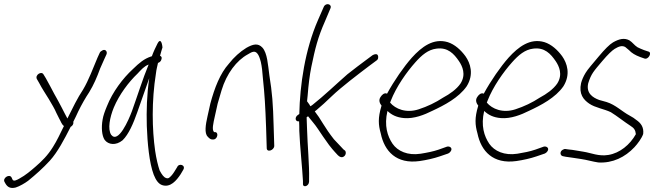

<svg xmlns="http://www.w3.org/2000/svg" viewBox="-25 -762 3213 943"><path d="M-3 131 2 140C11 155 24 166 52 159C71 153 97 138 113 126C151 95 185 65 220 27C258 -15 291 -78 322 -139C329 -143 333 -148 335 -155C336 -158 335 -161 335 -164C344 -181 351 -197 359 -214C376 -249 395 -282 413 -309C435 -345 451 -382 467 -426L487 -471L498 -495C504 -510 491 -523 477 -514C472 -511 467 -508 465 -503L454 -479C431 -425 411 -369 383 -322C356 -282 331 -230 306 -180C297 -196 289 -213 279 -232L262 -264C257 -275 249 -286 242 -300C229 -326 215 -350 200 -378L189 -396C179 -415 146 -394 156 -374L167 -355C182 -326 198 -303 215 -275L236 -239C242 -229 247 -218 252 -207C257 -197 262 -188 266 -179C275 -164 277 -152 289 -143C270 -105 256 -73 235 -40C209 2 181 29 150 56C127 76 100 99 72 114C60 121 41 132 36 119L32 110C22 90 -13 112 -3 131Z M479 -175C472 -136 475 -96 489 -75C507 -51 544 -46 577 -73C607 -102 630 -156 649 -210C669 -265 688 -323 708 -378C696 -296 694 -219 696 -143C699 -60 708 38 730 96C741 124 754 141 771 147C812 161 842 124 862 94L875 72C889 49 854 37 845 59L832 80C824 93 816 103 807 110C803 114 796 115 790 112C780 109 770 96 759 75C751 51 743 19 737 -21C722 -127 719 -265 741 -402C743 -421 748 -438 751 -453C758 -455 766 -461 768 -471C771 -480 768 -485 761 -488C766 -505 769 -518 773 -529C770 -559 761 -572 749 -549C743 -538 727 -504 721 -486C720 -485 719 -485 718 -485C682 -473 660 -454 627 -422C579 -378 528 -311 500 -240C490 -216 482 -194 479 -175ZM534 -234C561 -298 607 -359 650 -400C669 -420 683 -437 705 -445C676 -375 650 -291 623 -216C607 -173 556 -55 521 -100C503 -128 514 -185 534 -234Z M994 -190C985 -150 978 -108 995 -91C1003 -82 1010 -77 1017 -77H1024C1032 -77 1040 -85 1042 -95C1044 -105 1040 -113 1032 -113H1027C1014 -123 1023 -158 1030 -190L1044 -253C1050 -274 1056 -295 1063 -318C1088 -401 1137 -465 1192 -495C1212 -507 1226 -515 1239 -499C1246 -491 1251 -477 1256 -458C1261 -436 1264 -410 1266 -380C1275 -294 1278 -243 1282 -133L1285 -36C1284 -11 1321 -23 1322 -45L1319 -142C1316 -254 1312 -305 1298 -392C1291 -444 1288 -501 1264 -528C1242 -552 1217 -545 1185 -527C1154 -508 1124 -481 1099 -449C1056 -401 1029 -331 1008 -253Z M1537 -664C1473 -518 1448 -345 1445 -202L1439 -198C1421 -187 1424 -163 1444 -166C1445 -151 1445 -135 1445 -119C1448 -44 1460 68 1463 127V141C1462 161 1492 154 1493 130V116C1495 53 1485 -53 1483 -129L1481 -186C1483 -187 1486 -189 1488 -191C1503 -171 1520 -154 1537 -128C1552 -105 1570 -79 1591 -50C1613 -21 1630 -5 1634 0C1640 6 1654 17 1667 4C1675 -4 1675 -16 1670 -22L1662 -28C1658 -33 1642 -49 1615 -78C1593 -106 1576 -131 1562 -154C1547 -179 1535 -197 1521 -215C1523 -217 1526 -219 1529 -221C1552 -240 1577 -263 1605 -290C1652 -335 1734 -397 1788 -438L1823 -464C1828 -467 1831 -471 1832 -476C1834 -486 1831 -496 1821 -496C1816 -496 1810 -494 1805 -491L1770 -465C1746 -447 1715 -424 1681 -397C1625 -348 1567 -292 1510 -247C1506 -244 1503 -242 1500 -240C1498 -243 1496 -245 1495 -248L1485 -262C1484 -263 1484 -264 1483 -264C1484 -274 1485 -284 1486 -293C1490 -346 1496 -393 1504 -433C1523 -525 1536 -578 1571 -657L1598 -721C1607 -742 1575 -751 1565 -728Z M1845 -287C1832 -270 1841 -253 1849 -243L1848 -240C1831 -183 1833 -149 1845 -107C1863 -19 1922 45 2036 29C2070 24 2106 16 2135 6L2176 -8C2181 -10 2185 -14 2188 -18C2200 -34 2185 -45 2171 -42L2129 -27C2103 -18 2072 -12 2041 -7C1977 3 1928 -20 1903 -56C1878 -93 1861 -145 1878 -217C1898 -198 1923 -185 1960 -182C2009 -178 2059 -198 2099 -218C2157 -245 2228 -282 2267 -338C2304 -397 2285 -452 2261 -486C2239 -516 2209 -544 2174 -555C2104 -576 2046 -532 1998 -479C1958 -434 1911 -366 1876 -302C1862 -308 1851 -296 1845 -287ZM1891 -258 1894 -266C1921 -336 1973 -409 2015 -456C2047 -492 2078 -518 2118 -523C2175 -531 2205 -497 2229 -462C2246 -437 2265 -396 2237 -352C2218 -324 2184 -300 2152 -283C2114 -258 2074 -239 2031 -225C1969 -205 1917 -227 1891 -258Z M2320 -287C2307 -270 2316 -253 2324 -243L2323 -240C2306 -183 2308 -149 2320 -107C2338 -19 2397 45 2511 29C2545 24 2581 16 2610 6L2651 -8C2656 -10 2660 -14 2663 -18C2675 -34 2660 -45 2646 -42L2604 -27C2578 -18 2547 -12 2516 -7C2452 3 2403 -20 2378 -56C2353 -93 2336 -145 2353 -217C2373 -198 2398 -185 2435 -182C2484 -178 2534 -198 2574 -218C2632 -245 2703 -282 2742 -338C2779 -397 2760 -452 2736 -486C2714 -516 2684 -544 2649 -555C2579 -576 2521 -532 2473 -479C2433 -434 2386 -366 2351 -302C2337 -308 2326 -296 2320 -287ZM2366 -258 2369 -266C2396 -336 2448 -409 2490 -456C2522 -492 2553 -518 2593 -523C2650 -531 2680 -497 2704 -462C2721 -437 2740 -396 2712 -352C2693 -324 2659 -300 2627 -283C2589 -258 2549 -239 2506 -225C2444 -205 2392 -227 2366 -258Z M2738 -26C2723 -17 2726 2 2739 5L2754 8C2781 11 2805 16 2829 19C2857 23 2886 32 2914 36C2984 40 3045 10 3091 -39C3106 -55 3127 -83 3134 -104C3138 -138 3122 -158 3100 -173C3092 -180 3081 -187 3068 -194C3030 -214 2999 -247 2954 -261L2918 -271C2885 -283 2853 -305 2864 -353C2879 -401 2891 -412 2933 -462C2960 -494 2981 -514 2994 -522C3014 -534 3030 -540 3046 -531L3064 -516C3078 -501 3095 -491 3119 -482L3139 -475C3159 -466 3180 -505 3159 -509L3138 -516C3126 -521 3115 -525 3106 -530C3090 -540 3082 -554 3066 -564C3041 -577 3016 -571 2986 -554C2969 -544 2945 -520 2915 -484C2885 -448 2861 -421 2851 -404C2840 -386 2833 -369 2829 -354C2817 -300 2841 -272 2869 -253C2898 -233 2942 -227 2975 -211C3006 -192 3039 -165 3073 -143C3089 -133 3096 -123 3098 -103C3069 -51 3019 -10 2963 -1C2915 7 2879 -11 2840 -17C2817 -20 2793 -26 2767 -28L2753 -30C2748 -31 2743 -29 2738 -26Z"/></svg>

Font: Stray Cat
Style: CnObl
Weight: 400
Version: Version 1.0